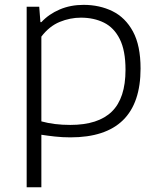

<svg xmlns="http://www.w3.org/2000/svg" viewBox="-20 -570 672 810"><path d="M92.5 220V-541.5H145.5L150.5 -476.5H154.5Q186 -510.5 231.8 -530Q277.5 -549.5 332.5 -549.5Q400 -549.5 454.5 -522.8Q509 -496 541 -437Q573 -378 573 -281Q573 9.5 277 9.5Q243.5 9.5 211.8 6Q180 2.5 154.5 -1.5V220ZM276.5 -43Q394.5 -43 452 -99.5Q509.5 -156 509.5 -275.5Q509.5 -357 485.2 -405.2Q461 -453.5 418.5 -474.5Q376 -495.5 321.5 -495.5Q275.5 -495.5 231.8 -477.5Q188 -459.5 154.5 -415.5V-58Q208.5 -43 276.5 -43Z"/></svg>

Font: Encode Sans Exp Lt
Style: Regular
Weight: 300
Width: 7
Designer: Multiple Designers
Foundry: Impallari Type
Version: Version 3.002; ttfautohint (v1.8.3) -l 8 -r 50 -G 200 -x 14 